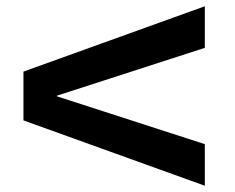

<svg xmlns="http://www.w3.org/2000/svg" viewBox="-20 -597 752 614"><path d="M635 -3 55 -212V-368L635 -577V-444L162 -291V-289L635 -136Z"/></svg>

Font: M PLUS 1 Thin
Style: Bold
Weight: 700
Version: Version 1.001